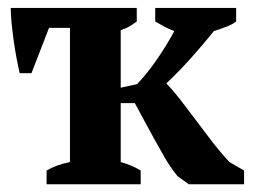

<svg xmlns="http://www.w3.org/2000/svg" viewBox="-20 -477 670 497"><path d="M334 -456.5V-421.4Q324.7 -414.6 315.9 -409.2Q307.1 -403.8 292.5 -398.9V-250L335 -259.3Q361.3 -287.1 386 -322.8Q410.6 -358.4 431.2 -396.5Q415.5 -402.8 404.8 -408.4Q394 -414.1 381.8 -421.4V-456.5H591.3V-421.4Q582 -414.1 568.8 -408.9Q555.7 -403.8 533.7 -396.5Q502.9 -358.4 472.4 -324.5Q441.9 -290.5 410.6 -261.2Q431.2 -239.3 450.9 -213.6Q470.7 -188 490.7 -161.1Q510.7 -134.3 531.2 -107.7Q551.8 -81.1 573.7 -57.6L611.8 -35.6V0H468.8L439.5 -21Q420.4 -44.9 406.7 -68.6Q393.1 -92.3 379.9 -116.2Q366.7 -140.1 354.2 -163.3Q341.8 -186.5 329.1 -210H292.5V-57.6Q320.8 -49.8 344.2 -35.6V0H100.6V-35.6Q125.5 -50.3 161.1 -57.6V-404.8H106.9L61.5 -287.6H30.8Q26.9 -304.7 22.7 -326.9Q18.6 -349.1 15.4 -372.1Q12.2 -395 10 -417.2Q7.8 -439.5 7.8 -456.5Z"/></svg>

Font: PT Astra Serif
Style: Bold
Weight: 700
Designer: A.Korolkova, I. Chaeva
Foundry: ParaType Ltd
Version: Version 1.002